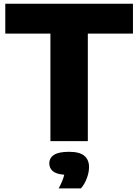

<svg xmlns="http://www.w3.org/2000/svg" viewBox="-20 -760 744 1034"><path d="M251.5 0V-579H8.5V-740H696V-579H453V0ZM296 254.5Q319.5 211 326 181Q282 177.5 263.8 161.2Q245.5 145 245.5 120Q245.5 90.5 270.8 74Q296 57.5 352 57.5Q409 57.5 434.2 79Q459.5 100.5 459.5 139.5Q459.5 168.5 447.5 200.2Q435.5 232 416 254.5Z"/></svg>

Font: Encode Sans SemiExpanded SemiExpanded ExtraBold
Style: Regular
Weight: 800
Width: 6
Designer: Multiple Designers
Foundry: Impallari Type
Version: Version 3.000; ttfautohint (v1.8.3) -l 8 -r 50 -G 200 -x 14 